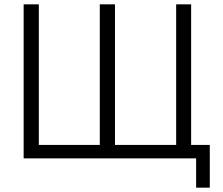

<svg xmlns="http://www.w3.org/2000/svg" viewBox="-20 -730 1028 885"><path d="M884 135V0H89V-710H159V-62H440V-710H510V-62H792V-710H861V-62H947V135Z"/></svg>

Font: Raleway
Style: Regular
Weight: 400
Designer: Matt McInerney, Pablo Impallari, Rodrigo Fuenzalida
Foundry: Matt McInerney, Pablo Impallari, Rodrigo Fuenzalida
Version: Version 4.101;RELEASE